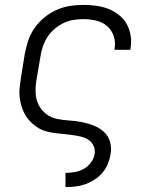

<svg xmlns="http://www.w3.org/2000/svg" viewBox="-20 -548 640 783"><path d="M247 215V157H248Q267 157 286 153.5Q305 150 322 140.5Q339 131 351 114.5Q363 98 366 80Q369 61 360.5 44.5Q352 28 336.5 19.5Q321 11 303 7.5Q285 4 266.5 1.5Q248 -1 229.5 -2.5Q211 -4 192.5 -7Q174 -10 157.5 -16Q141 -22 126.5 -32.5Q112 -43 100 -56Q88 -69 80 -84.5Q72 -100 67 -117.5Q62 -135 60 -153Q58 -171 60 -190Q62 -209 65 -228L81 -328Q86 -355 95 -382Q104 -409 120.5 -433Q137 -457 160 -476Q183 -495 209.5 -507Q236 -519 264 -523.5Q292 -528 319 -528Q346 -528 372 -524.5Q398 -521 421.5 -512Q445 -503 465 -487Q485 -471 497 -449.5Q509 -428 513 -401.5Q517 -375 512 -349Q512 -348 512 -347Q512 -346 512 -345H447Q447 -346 447 -346.5Q447 -347 447 -347Q452 -375 444 -400Q436 -425 417 -441.5Q398 -458 372 -464Q346 -470 319 -470Q299 -470 278 -466.5Q257 -463 238 -453.5Q219 -444 202 -429.5Q185 -415 173.5 -397Q162 -379 155 -359Q148 -339 145 -318L128 -218Q124 -192 125.5 -166.5Q127 -141 138 -119.5Q149 -98 168.5 -83Q188 -68 213 -63Q238 -58 263.5 -56.5Q289 -55 314 -50Q339 -45 362 -36Q385 -27 403 -11Q421 5 428.5 29.5Q436 54 431 80Q428 100 420 119.5Q412 139 398.5 155.5Q385 172 366.5 184Q348 196 328.5 203Q309 210 288.5 212.5Q268 215 248 215Z"/></svg>

Font: Iosevka SS04 Lt Ex Obl
Style: Regular
Weight: 300
Width: 7
Italic angle: -9°
Monospace: yes
Designer: Belleve Invis
Foundry: Belleve Invis
Version: Version 19.0.0; ttfautohint (v1.8.4)